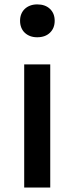

<svg xmlns="http://www.w3.org/2000/svg" viewBox="-20 -844 335 864"><path d="M147.5 -676.3Q129.9 -676.3 115.7 -681.6Q101.6 -687 91.3 -696.8Q81.1 -706.5 75.7 -720.2Q70.3 -733.9 70.3 -750.5Q70.3 -767.1 75.7 -780.5Q81.1 -793.9 91.3 -803.7Q101.6 -813.5 115.7 -818.8Q129.9 -824.2 147.5 -824.2Q183.6 -824.2 204.8 -804Q226.1 -783.7 226.1 -750.5Q226.1 -717.3 204.8 -696.8Q183.6 -676.3 147.5 -676.3ZM88.9 -554.2H206.1V0H88.9Z"/></svg>

Font: Tauri
Style: Regular
Weight: 400
Designer: Yvonne Schüttler
Foundry: Yvonne Schüttler
Version: Version 1.003; ttfautohint (v0.93.8-669f) -l 13 -r 13 -G 200